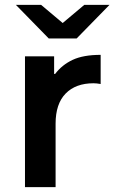

<svg xmlns="http://www.w3.org/2000/svg" viewBox="-20 -764 467 784"><path d="M205 -462Q233 -499 276.5 -519.5Q320 -540 391 -540V-421Q374 -424 362 -424Q289 -424 248 -382Q207 -340 207 -259V0H82V-534H201V-462ZM427 -744 293 -607H179L45 -744H148L236 -670L324 -744Z"/></svg>

Font: CMG Sans SemiBold
Style: Regular
Weight: 600
Designer: Julieta Ulanovsky
Foundry: Julieta Ulanovsky
Version: Version 7.200